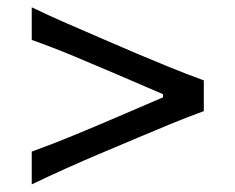

<svg xmlns="http://www.w3.org/2000/svg" viewBox="-20 -572 636 519"><path d="M65.8 -73.6Q113.9 -96.7 160.4 -117.5Q206.8 -138.3 247.4 -155.4L350.9 -199.1Q390.3 -215.7 436.5 -234.9Q482.7 -254 530.9 -271.6V-354.7Q482.7 -372.3 436.5 -391.2Q390.3 -410 350.9 -426.7L247.4 -471.2Q206.8 -488.7 160.4 -508.9Q113.9 -529.1 65.8 -552.2V-464.1Q122.4 -444.1 181.1 -419.6Q239.7 -395.2 297.6 -370.3L420.6 -317.4V-308.8L297.6 -256Q239.7 -231.1 181.1 -206.9Q122.4 -182.6 65.8 -162.2Z"/></svg>

Font: Pinar FD VF
Style: Regular
Weight: 300
Designer: Amin Abedi
Version: Version 2.000